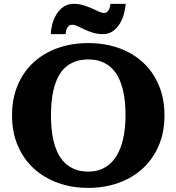

<svg xmlns="http://www.w3.org/2000/svg" viewBox="-20 -938 894 973"><path d="M813.5 -352.5Q813.5 -267.6 784.2 -199.5Q754.9 -131.3 703.1 -84Q651.4 -36.6 580.6 -11.2Q509.8 14.2 427.2 14.2Q344.7 14.2 273.9 -11.2Q203.1 -36.6 151.4 -84Q99.6 -131.3 70.3 -199.5Q41 -267.6 41 -352.5Q41 -439 70.1 -507.1Q99.1 -575.2 150.6 -622.3Q202.1 -669.4 272.9 -694.6Q343.8 -719.7 427.2 -719.7Q510.7 -719.7 581.5 -694.6Q652.3 -669.4 703.9 -622.3Q755.4 -575.2 784.4 -507.1Q813.5 -439 813.5 -352.5ZM616.2 -352.5Q616.2 -384.8 613.3 -418.5Q610.4 -452.1 602.5 -483.9Q594.7 -515.6 581.3 -543.5Q567.9 -571.3 546.9 -592Q525.9 -612.8 496.3 -624.8Q466.8 -636.7 427.2 -636.7Q387.2 -636.7 357.4 -624.8Q327.6 -612.8 306.6 -592.3Q285.6 -571.8 272.5 -543.9Q259.3 -516.1 251.7 -484.6Q244.1 -453.1 241.2 -419.2Q238.3 -385.3 238.3 -352.5Q238.3 -320.3 241.2 -286.6Q244.1 -252.9 252 -221.4Q259.8 -189.9 273.2 -162.1Q286.6 -134.3 307.6 -113.5Q328.6 -92.8 358.2 -80.6Q387.7 -68.4 427.2 -68.4Q465.8 -68.4 494.6 -80.8Q523.4 -93.3 544.4 -114.5Q565.4 -135.7 579.3 -163.8Q593.3 -191.9 601.3 -223.4Q609.4 -254.9 612.8 -288.1Q616.2 -321.3 616.2 -352.5ZM617.2 -918.5Q615.2 -894 607.9 -867.2Q600.6 -840.3 586.7 -817.6Q572.8 -794.9 551.8 -780Q530.8 -765.1 502 -765.1Q473.1 -765.1 450 -772.5Q426.8 -779.8 408 -788.8Q389.2 -797.9 373.8 -805.2Q358.4 -812.5 344.7 -812.5Q335.9 -812.5 330.1 -807.9Q324.2 -803.2 320.3 -796.1Q316.4 -789.1 314.7 -780.8Q313 -772.5 313 -765.1H237.3Q238.3 -790.5 245.6 -817.6Q252.9 -844.7 267.1 -867.2Q281.2 -889.6 302.7 -904.1Q324.2 -918.5 354 -918.5Q380.4 -918.5 403.6 -911.1Q426.8 -903.8 446 -895.3Q465.3 -886.7 480.7 -879.4Q496.1 -872.1 507.3 -872.1Q515.6 -872.1 521.7 -876.7Q527.8 -881.3 531.5 -888.2Q535.2 -895 537.1 -903.3Q539.1 -911.6 539.1 -918.5Z"/></svg>

Font: Aclonica
Style: Regular
Weight: 400
Designer: Astigmatic (AOETI)
Foundry: Astigmatic (AOETI)
Version: Version 1.000